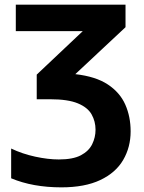

<svg xmlns="http://www.w3.org/2000/svg" viewBox="-20 -566 621 826"><path d="M520 -546V-449L304 -247Q392 -237 444 -202.5Q496 -168 519 -116Q542 -64 542 -1Q542 67 510 122Q478 177 411.5 208.5Q345 240 244 240Q121 240 28 201V73Q76 96 131.5 108Q187 120 233 120Q294 120 328 102Q362 84 376.5 54.5Q391 25 391 -8Q391 -44 374 -74Q357 -104 314.5 -121.5Q272 -139 196 -139H138V-245L336 -432H48V-546Z"/></svg>

Font: Noto IKEA Arabic
Style: Bold
Weight: 700
Designer: Monotype Design Team
Foundry: Monotype Imaging Inc.
Version: Version 1.200